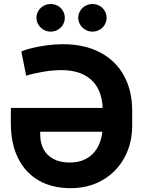

<svg xmlns="http://www.w3.org/2000/svg" viewBox="-20 -940 722 969"><path d="M647.1 -381.4V-307.9Q647.3 -216.2 607.8 -144Q568.3 -71.8 497.5 -31Q426.7 9.7 336.6 9.7Q242.9 9.7 175.2 -29.4Q107.6 -68.5 71.2 -141.8Q34.9 -215 34.7 -315.8V-395.4H538.5V-275.3H182.9V-260.9Q183.1 -218.3 200 -186.7Q216.8 -155 250.2 -137.4Q283.5 -119.8 332 -119.8Q385.9 -119.8 423.3 -143.8Q460.7 -167.7 479.6 -210.1Q498.5 -252.5 498.3 -307.9V-381.4Q498.7 -442.4 476.8 -488.1Q455 -533.8 408.1 -559.9Q361.2 -586 288.5 -586Q246.6 -586 198.6 -578Q150.5 -570 112 -557.9L87.7 -680.2Q105.7 -688.5 138.9 -696.9Q172.2 -705.3 214.3 -711.1Q256.4 -716.9 297.9 -716.9Q407.6 -716.9 486.4 -674.8Q565.3 -632.7 606.3 -556.9Q647.3 -481 647.1 -381.4ZM163.9 -850Q163.9 -869.1 173.8 -885.2Q183.7 -901.3 200 -910.5Q216.3 -919.7 235.8 -919.7Q255.4 -919.7 271.8 -910.5Q288.2 -901.3 297.6 -885.3Q307 -869.3 307 -850Q307 -831.3 297.6 -815.4Q288.2 -799.4 271.8 -789.9Q255.4 -780.4 235.8 -780.4Q216.4 -780.4 200.1 -789.9Q183.7 -799.4 173.8 -815.4Q163.9 -831.4 163.9 -850ZM374.8 -850Q374.8 -869.1 384.7 -885.2Q394.6 -901.3 410.9 -910.5Q427.2 -919.7 446.8 -919.7Q466.2 -919.7 482.7 -910.5Q499.1 -901.3 508.5 -885.2Q517.9 -869.1 517.9 -850Q517.9 -831.3 508.5 -815.4Q499.1 -799.4 482.7 -789.9Q466.2 -780.4 446.8 -780.4Q427.4 -780.4 411 -789.9Q394.6 -799.4 384.7 -815.4Q374.8 -831.4 374.8 -850Z"/></svg>

Font: Pretendard Variable
Style: Regular
Weight: 400
Designer: Base glyphs from Inter by Rasmus Andersson; Hangul glyphs from Noto Sans CJK(Source Han Sans) by Jang Soo-young and Kang
Foundry: Kil Hyung-jin
Version: Version 1.100;FEAKit 1.0